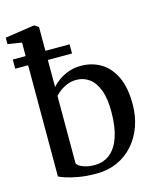

<svg xmlns="http://www.w3.org/2000/svg" viewBox="-126 -904 824 1001"><g transform="rotate(-15 286.0 -404.0)"><path d="M-4.5 -761.5V-796L149 -819H157L177.5 -804.5V-481.5Q191 -497 213.5 -513.5Q236 -530 267 -541.5Q298 -553 335.5 -553Q394.5 -553 442 -524.8Q489.5 -496.5 517.2 -438.5Q545 -380.5 545 -291Q545 -226 525.2 -171Q505.5 -116 469 -75Q432.5 -34 382 -11.5Q331.5 11 270.5 11Q216.5 11 174 3.5Q131.5 -4 104.8 -13.2Q78 -22.5 71 -27V-749.5ZM294 -488.5Q266.5 -488.5 243.8 -479.2Q221 -470 204 -457Q187 -444 177.5 -433V-68.5Q185 -54 211.8 -44.2Q238.5 -34.5 271.5 -34.5Q320 -34.5 354.8 -62Q389.5 -89.5 408.2 -143.2Q427 -197 427.5 -276.5Q428.5 -351.5 410.5 -398.2Q392.5 -445 362 -466.8Q331.5 -488.5 294 -488.5ZM1.5 -676.5H308V-627H1.5Z"/></g></svg>

Font: Merriweather 60pt Medium
Style: Regular
Weight: 500
Version: Version 2.100